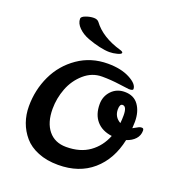

<svg xmlns="http://www.w3.org/2000/svg" viewBox="-174 -1153 1203 1302"><g transform="rotate(20 427.0 -502.0)"><path d="M476 -753Q571 -753 634 -720Q697 -687 697 -650Q697 -639 667 -639Q662 -639 597 -648Q532 -657 468 -657Q396 -657 339 -607Q282 -557 254.5 -485Q227 -413 227 -337Q227 -238 273 -181.5Q319 -125 401 -125Q502 -125 568.5 -172.5Q635 -220 667 -301Q595 -310 555.5 -355.5Q516 -401 516 -476Q516 -533 553.5 -572.5Q591 -612 649 -612Q715 -612 748.5 -565Q782 -518 782 -445Q782 -428 780 -398Q789 -402 800 -409Q811 -416 820.5 -420Q830 -424 840 -424Q854 -424 854 -407Q854 -372 831 -346.5Q808 -321 768 -308Q737 -161 639.5 -76.5Q542 8 391 8Q309 8 246 -17.5Q183 -43 145.5 -87Q108 -131 89 -184.5Q70 -238 70 -299Q70 -417 118.5 -520Q167 -623 261 -688Q355 -753 476 -753ZM457 -830Q426 -830 383.5 -839.5Q341 -849 297 -865.5Q253 -882 223 -911.5Q193 -941 193 -975Q193 -990 223 -1001Q253 -1012 280 -1012Q305 -1012 317 -997Q382 -909 521 -869Q541 -863 541 -855Q541 -845 512 -837.5Q483 -830 457 -830ZM644 -485Q644 -430 692 -403Q695 -430 695 -459Q695 -524 665 -524Q644 -524 644 -485Z"/></g></svg>

Font: LeckerliOne
Style: Regular
Weight: 400
Designer: Gesine Todt
Foundry: Gesine Todt
Version: Version 1.000